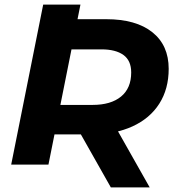

<svg xmlns="http://www.w3.org/2000/svg" viewBox="-20 -720 775 840"><path d="M150 -132 176 -261H385Q465 -261 509.5 -297.5Q554 -334 554 -403Q554 -455 520 -479.5Q486 -504 424 -504H226L253 -636H445Q575 -636 646.5 -579Q718 -522 718 -419Q718 -331 677 -266.5Q636 -202 559.5 -167Q483 -132 378 -132ZM29 0 169 -700H332L192 0ZM465 100 314 -167H484L635 100Z"/></svg>

Font: Montserrat Thin
Style: Bold Italic
Weight: 700
Italic angle: -11.3°
Version: Version 9.000